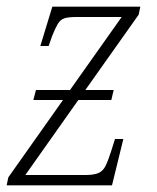

<svg xmlns="http://www.w3.org/2000/svg" viewBox="-22 -556 471 576"><path d="M-2 0 3 -24 167 -256H78L86 -286H188L343 -505H207Q183 -505 171 -501Q159 -497 151.5 -484.5Q144 -472 134 -447L124 -418H99L135 -536H399L394 -512L234 -286H319L312 -256H213L54 -31H234Q260 -31 273.5 -37Q287 -43 294.5 -58Q302 -73 311 -101L323 -139H348L314 0Z"/></svg>

Font: Noto Serif SemiCondensed ExtraLight
Style: Italic
Weight: 200
Width: 4
Italic angle: -12°
Designer: Monotype Design Team
Foundry: Monotype Imaging Inc.
Version: Version 2.013